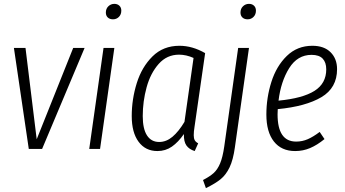

<svg xmlns="http://www.w3.org/2000/svg" viewBox="-20 -771 1786 994"><path d="M418 -523 198 0H129L52 -523H112L170 -50L359 -523Z M572 -523 498 0H442L516 -523ZM528 -706Q528 -726 541 -738.5Q554 -751 572 -751Q588 -751 598 -741.5Q608 -732 608 -716Q608 -696 595.5 -683.5Q583 -671 565 -671Q548 -671 538 -680.5Q528 -690 528 -706Z M1042 -496 987 -114Q983 -90 983 -71Q983 -55 988 -45.5Q993 -36 1006 -29L988 11Q959 2 945 -18Q931 -38 932 -77Q903 -35 870 -12Q837 11 795 11Q733 11 697.5 -37Q662 -85 662 -170Q662 -257 688 -340.5Q714 -424 769.5 -479Q825 -534 909 -534Q976 -534 1042 -496ZM719 -170Q719 -104 741 -70Q763 -36 804 -36Q841 -36 873 -63Q905 -90 935 -140L982 -471Q944 -488 907 -488Q844 -488 801.5 -440Q759 -392 739 -319Q719 -246 719 -170Z M1031 161Q1066 143 1086 125Q1106 107 1119.5 75Q1133 43 1141 -13L1213 -523H1269L1196 -8Q1187 57 1168.5 95.5Q1150 134 1122.5 156.5Q1095 179 1046 203ZM1225 -706Q1225 -726 1238 -738.5Q1251 -751 1269 -751Q1285 -751 1295 -741.5Q1305 -732 1305 -716Q1305 -696 1292.5 -683.5Q1280 -671 1262 -671Q1245 -671 1235 -680.5Q1225 -690 1225 -706Z M1418 -206Q1417 -197 1417 -179Q1417 -38 1513 -38Q1545 -38 1573.5 -50.5Q1602 -63 1635 -88L1660 -51Q1622 -20 1585.5 -4.5Q1549 11 1508 11Q1437 11 1398 -38.5Q1359 -88 1359 -178Q1359 -265 1385 -347Q1411 -429 1465 -481.5Q1519 -534 1597 -534Q1658 -534 1691.5 -500.5Q1725 -467 1725 -413Q1725 -316 1644 -268Q1563 -220 1418 -206ZM1422 -250Q1547 -262 1608 -300.5Q1669 -339 1669 -412Q1669 -448 1650.5 -467.5Q1632 -487 1593 -487Q1520 -487 1477 -418Q1434 -349 1422 -250Z"/></svg>

Font: Fira Sans Extra Condensed Light
Style: Italic
Weight: 300
Width: 3
Italic angle: -8°
Designer: Carrois Corporate & Edenspiekermann AG
Foundry: Carrois Corporate GbR & Edenspiekermann AG
Version: Version 4.203